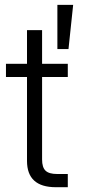

<svg xmlns="http://www.w3.org/2000/svg" viewBox="-20 -782 357 802"><path d="M263.2 -515.6V-460.4H155.8V-115.7Q155.8 -83 170.2 -69.1Q184.6 -55.2 218.3 -55.2H263.2V0H213.4Q92.8 0 92.8 -109.9V-460.4H4.9V-515.6H92.8V-656.2H155.8V-515.6ZM219.7 -577.1V-761.7H285.6L266.1 -577.1Z"/></svg>

Font: Inter Display Light
Style: Regular
Weight: 300
Designer: Rasmus Andersson
Foundry: rsms
Version: Version 4.000;git-a52131595